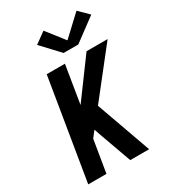

<svg xmlns="http://www.w3.org/2000/svg" viewBox="-234 -1102 1076 1215"><g transform="rotate(-30 304.0 -494.5)"><path d="M42 0 163 -735H296L251 -459L454 -735H608L344 -400L487 0H349L266 -231L249 -280L214 -235L175 0ZM430 -798H323L203 -926L283 -984L384 -855L527 -989L596 -921Z"/></g></svg>

Font: Iosevka SS04 XBd Ex Obl
Style: Regular
Weight: 800
Width: 7
Italic angle: -9°
Monospace: yes
Designer: Belleve Invis
Foundry: Belleve Invis
Version: Version 19.0.0; ttfautohint (v1.8.4)